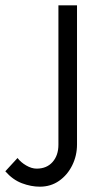

<svg xmlns="http://www.w3.org/2000/svg" viewBox="-135 -460 390 723"><path d="M15 243Q-18 243 -52.5 230Q-87 217 -115 185L-69 135Q-57 151 -36.5 163Q-16 175 3 175Q41 175 63 150Q85 125 85 85V-440H155V84Q155 126 137 162.5Q119 199 87.5 221Q56 243 15 243Z"/></svg>

Font: Teachers
Style: Regular
Weight: 400
Designer: Alfredo Marco Pradil, Chank Diesel
Version: Version 1.001